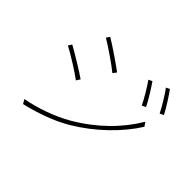

<svg xmlns="http://www.w3.org/2000/svg" viewBox="-160 -1038 1321 1321"><g transform="rotate(45 500.0 -378.0)"><path d="M703 -725 676 -712C705 -673 750 -596 770 -554L798 -568C774 -617 725 -694 703 -725ZM826 -772 800 -759C830 -720 875 -644 896 -602L924 -616C899 -664 849 -742 826 -772ZM282 -735 265 -710C316 -680 429 -603 469 -569L489 -595C454 -622 334 -705 282 -735ZM167 -15 185 16C282 -6 414 -49 514 -109C670 -202 805 -334 886 -464L866 -493C784 -354 660 -230 498 -135C404 -80 275 -34 167 -15ZM135 -513 118 -487C172 -460 285 -388 327 -356L345 -384C310 -410 186 -485 135 -513Z"/></g></svg>

Font: Source Han Sans JP ExtraLight
Style: Regular
Weight: 250
Designer: Ryoko NISHIZUKA 西塚涼子 (kana, bopomofo & ideographs); Paul D. Hunt (Latin, Greek & Cyrillic); Sandoll Communications 산돌커뮤니
Foundry: Adobe
Version: Version 2.001;hotconv 1.0.107;makeotfexe 2.5.65593